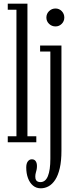

<svg xmlns="http://www.w3.org/2000/svg" viewBox="-20 -770 402 1039"><path d="M22 0V-32.5H69V-717.5H22V-750H128.5V-32.5H176.5V0ZM200.5 249Q176 249 158.5 234.2Q141 219.5 131.5 194Q122 168.5 122 136Q122 115 130.5 103.5Q139 92 152.5 92Q166 92 173 102Q180 112 180 128.5Q180 139.5 178 148.5Q176 157.5 173.5 166.2Q171 175 171 186Q171 198 175 204.5Q179 211 185.5 213.2Q192 215.5 198.5 215.5Q226 215.5 239.2 183Q252.5 150.5 252.5 89V-491H197V-523.5H312.5V45.5Q312.5 101 303.5 140Q294.5 179 278.8 203Q263 227 243 238Q223 249 200.5 249ZM280.5 -627Q260 -627 245.5 -641Q231 -655 231 -675Q231 -695.5 245.5 -709.8Q260 -724 280.5 -724Q300 -724 314 -709.8Q328 -695.5 328 -675Q328 -655 314 -641Q300 -627 280.5 -627Z"/></svg>

Font: Imbue Thin 10pt Light
Style: Regular
Weight: 300
Version: Version 1.102